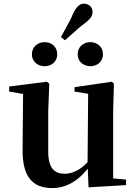

<svg xmlns="http://www.w3.org/2000/svg" viewBox="-20 -977 718 1014"><path d="M215.8 -627.3C251.4 -627.3 282.2 -650.9 282.2 -690C282.2 -730.9 251.4 -754.4 215.8 -754.4C180.4 -754.4 148.4 -730.9 148.4 -690C148.4 -650.9 180.4 -627.3 215.8 -627.3ZM301.7 -781.2 323.1 -764.3 402.1 -834.4C453.4 -871.8 468.8 -887.4 468.8 -914.4C468.8 -942.3 446 -957.5 424 -957.5C396.3 -957.5 378.5 -938.2 353.1 -875.5ZM456.9 -627.3C492.6 -627.3 523.8 -650.9 523.8 -690C523.8 -730.9 492.6 -754.4 456.9 -754.4C421.9 -754.4 390.2 -730.9 390.2 -690C390.2 -650.9 421.9 -627.3 456.9 -627.3ZM255.7 16.2C339.9 16.2 406.2 -33 456 -103H503.2L469.6 -153.8C430.2 -98 378.5 -59.5 321.8 -59.5C267.4 -59.5 234.7 -88.6 234.7 -177.8V-388.7L240.2 -534.8L228 -545.4L28.4 -520.2V-493.5L132 -475.4L102 -497.7L99.3 -187.9C97.6 -37 157.3 16.2 255.7 16.2ZM447.6 12.4 645.6 0.7V-28.5L577.6 -35V-388.7L581.6 -534.8L570.9 -545.4L373.7 -516.6V-493.2L445.6 -481.6L442.4 -111.9V-109.4Z"/></svg>

Font: Source Han Serif TW VF
Style: Regular
Weight: 250
Designer: Ryoko NISHIZUKA 西塚涼子 (kana & ideographs); Frank Grießhammer (Latin, Greek & Cyrillic); Wenlong ZHANG 张文龙 (bopomofo); San
Foundry: Adobe
Version: Version 2.002;hotconv 1.1.0;makeotfexe 2.6.0